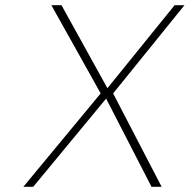

<svg xmlns="http://www.w3.org/2000/svg" viewBox="-20 -720 731 740"><path d="M217 -700 394 -380 653 -700H691L416 -360L603 0H564L389 -340L108 0H70L368 -360L178 -700Z"/></svg>

Font: Fivo Sans Thin
Style: Regular
Weight: 250
Foundry: Alexander Slobzheninov
Version: 1.0